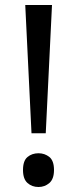

<svg xmlns="http://www.w3.org/2000/svg" viewBox="-20 -734 309 768"><path d="M163 -201H106L81 -714H188ZM72 -54Q72 -91 90 -106Q108 -121 134 -121Q159 -121 177.5 -106Q196 -91 196 -54Q196 -18 177.5 -2Q159 14 134 14Q108 14 90 -2Q72 -18 72 -54Z"/></svg>

Font: Noto Sans Pau Cin Hau
Style: Regular
Weight: 400
Designer: Monotype Design Team
Foundry: Monotype Imaging Inc.
Version: Version 2.002; ttfautohint (v1.8.4.7-5d5b)